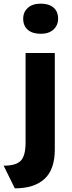

<svg xmlns="http://www.w3.org/2000/svg" viewBox="-58 -821 394 1051"><path d="M165 -636Q120 -636 94.5 -657.5Q69 -679 69 -719Q69 -755 94.5 -778Q120 -801 165 -801Q210 -801 235 -779.5Q260 -758 260 -719Q260 -682 234.5 -659Q209 -636 165 -636ZM23 210 -38 86Q30 86 56 58.5Q82 31 82 -41V-531H242V-3Q242 107 185.5 158.5Q129 210 23 210Z"/></svg>

Font: Lexend Deca
Style: Bold
Weight: 700
Designer: Bonnie Shaver-Troup, Thomas Jockin
Foundry: Lexend
Version: Version 1.008; ttfautohint (v1.8.4.7-5d5b)